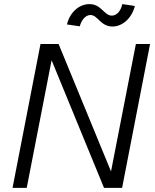

<svg xmlns="http://www.w3.org/2000/svg" viewBox="-20 -914 753 934"><path d="M41 0H110L231 -621L486 0H574L710 -700H641L520 -80L265 -700H177ZM527 -785C577 -785 622 -827 636 -885L575 -894C568 -861 548 -838 524 -838C486 -838 474 -894 415 -894C362 -894 318 -850 306 -795L368 -786C376 -816 396 -841 420 -841C456 -841 469 -785 527 -785Z"/></svg>

Font: Uncut Sans Book Italic
Style: Regular
Weight: 350
Italic angle: -11°
Designer: Kasper Nordkvist
Foundry: UNCUT.wtf
Version: Version 1.304;Glyphs 3.2 (3246)